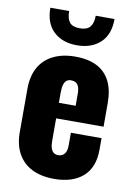

<svg xmlns="http://www.w3.org/2000/svg" viewBox="-90 -857 650 925"><g transform="rotate(10 235.0 -394.5)"><path d="M240 10Q177 10 132 -12.5Q87 -35 63 -78.5Q39 -122 39 -183V-395Q39 -457 63 -500Q87 -543 132.5 -565.5Q178 -588 240 -588Q304 -588 346.5 -566Q389 -544 410.5 -501Q432 -458 432 -395V-279H200V-168Q200 -146 205 -132Q210 -118 219 -112Q228 -106 240 -106Q252 -106 261.5 -111.5Q271 -117 276.5 -129Q282 -141 282 -162V-223H432V-167Q432 -79 381 -34.5Q330 10 240 10ZM200 -355H282V-413Q282 -436 276.5 -449Q271 -462 261.5 -467Q252 -472 239 -472Q227 -472 218.5 -466Q210 -460 205 -445.5Q200 -431 200 -404ZM237 -643Q166 -643 123 -683Q80 -723 80 -799H172Q172 -762 186.5 -744Q201 -726 237 -726Q272 -726 287 -744.5Q302 -763 302 -799H394Q394 -723 351 -683Q308 -643 237 -643Z"/></g></svg>

Font: Oswald
Style: Bold
Weight: 700
Designer: Vernon Adams
Foundry: Vernon Adams
Version: Version 4.103;gftools[0.9.33.dev8+g029e19f]